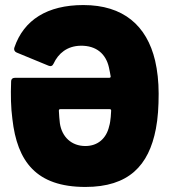

<svg xmlns="http://www.w3.org/2000/svg" viewBox="-20 -728 673 760"><path d="M594 -488C561 -627 468 -708 310 -708C167 -708 74 -649 37 -540C34 -531 38 -523 46 -520L172 -468C181 -464 188 -467 192 -476C211 -517 246 -546 299 -547C362 -548 399 -514 411 -462C414 -449 416 -437 418 -426C419 -422 416 -420 412 -420H39C30 -420 24 -415 24 -405C22 -351 23 -302 29 -257C48 -89 123 12 318 12C489 12 569 -72 597 -218C605 -259 608 -306 608 -357C608 -405 603 -449 594 -488ZM318 -150C263 -150 225 -186 217 -240C215 -255 214 -272 213 -290C213 -294 215 -296 219 -296H414C418 -296 420 -294 420 -290C419 -272 418 -256 416 -246C415 -239 414 -235 412 -228C401 -180 367 -150 318 -150Z"/></svg>

Font: Barlow Semi Condensed Black
Style: Regular
Weight: 900
Width: 4
Designer: Jeremy Tribby
Foundry: Tribby Type
Version: Version 1.408;PS 001.408;hotconv 1.0.88;makeotf.lib2.5.64775